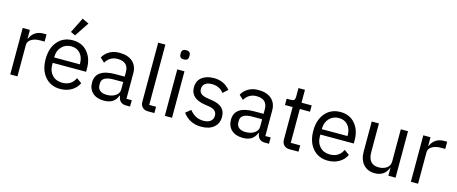

<svg xmlns="http://www.w3.org/2000/svg" viewBox="-45 -1413 4907 2060"><g transform="rotate(15 2408.5 -383.5)"><path d="M85 0V-516H165V-421H170Q185 -462 222.5 -489Q260 -516 319 -516H350V-436H303Q240 -436 202.5 -412Q165 -388 165 -350V0Z M648 -585 596 -609 681 -779 754 -744ZM641 12Q536 12 472.5 -61.5Q409 -135 409 -258Q409 -381 472.5 -454.5Q536 -528 641 -528Q743 -528 803.5 -457.5Q864 -387 864 -276V-238H493V-214Q493 -146 534.5 -102Q576 -58 646 -58Q746 -58 788 -147L845 -106Q820 -52 766 -20Q712 12 641 12ZM493 -298H778V-309Q778 -377 740.5 -419Q703 -461 641 -461Q576 -461 534.5 -417Q493 -373 493 -305Z M1128 12Q1047 12 1001 -30Q955 -72 955 -144Q955 -295 1175 -295H1277V-346Q1277 -459 1155 -459Q1070 -459 1024 -382L976 -427Q999 -471 1046 -499.5Q1093 -528 1159 -528Q1252 -528 1304.5 -482Q1357 -436 1357 -354V-70H1416V0H1371Q1295 0 1283 -78L1282 -84H1277Q1243 12 1128 12ZM1141 -56Q1200 -56 1238.5 -83Q1277 -110 1277 -150V-235H1171Q1039 -235 1039 -157V-136Q1039 -98 1066.5 -77Q1094 -56 1141 -56Z M1615 0Q1575 0 1552.5 -23Q1530 -46 1530 -83V-740H1610V-70H1686V0Z M1793 -682V-695Q1793 -740 1842 -740Q1891 -740 1891 -695V-682Q1891 -637 1842 -637Q1793 -637 1793 -682ZM1802 0V-516H1882V0Z M2207 12Q2079 12 2003 -89L2060 -135Q2123 -56 2213 -56Q2264 -56 2292.5 -78Q2321 -100 2321 -140Q2321 -208 2231 -221L2190 -227Q2024 -251 2024 -376Q2024 -450 2075 -489Q2126 -528 2208 -528Q2321 -528 2388 -445L2335 -397Q2290 -460 2202 -460Q2153 -460 2127 -438.5Q2101 -417 2101 -380Q2101 -344 2125 -326Q2149 -308 2200 -300L2240 -294Q2323 -282 2360.5 -245.5Q2398 -209 2398 -149Q2398 -74 2347 -31Q2296 12 2207 12Z M2671 12Q2590 12 2544 -30Q2498 -72 2498 -144Q2498 -295 2718 -295H2820V-346Q2820 -459 2698 -459Q2613 -459 2567 -382L2519 -427Q2542 -471 2589 -499.5Q2636 -528 2702 -528Q2795 -528 2847.5 -482Q2900 -436 2900 -354V-70H2959V0H2914Q2838 0 2826 -78L2825 -84H2820Q2786 12 2671 12ZM2684 -56Q2743 -56 2781.5 -83Q2820 -110 2820 -150V-235H2714Q2582 -235 2582 -157V-136Q2582 -98 2609.5 -77Q2637 -56 2684 -56Z M3187 0Q3147 0 3124.5 -23.5Q3102 -47 3102 -85V-446H3017V-516H3065Q3090 -516 3100 -526.5Q3110 -537 3110 -563V-659H3182V-516H3295V-446H3182V-70H3287V0Z M3614 12Q3509 12 3445.5 -61.5Q3382 -135 3382 -258Q3382 -381 3445.5 -454.5Q3509 -528 3614 -528Q3716 -528 3776.5 -457.5Q3837 -387 3837 -276V-238H3466V-214Q3466 -146 3507.5 -102Q3549 -58 3619 -58Q3719 -58 3761 -147L3818 -106Q3793 -52 3739 -20Q3685 12 3614 12ZM3466 -298H3751V-309Q3751 -377 3713.5 -419Q3676 -461 3614 -461Q3549 -461 3507.5 -417Q3466 -373 3466 -305Z M4136 12Q4056 12 4009 -40Q3962 -92 3962 -185V-516H4042V-199Q4042 -60 4160 -60Q4212 -60 4248.5 -85.5Q4285 -111 4285 -159V-516H4365V0H4285V-84H4281Q4242 12 4136 12Z M4535 0V-516H4615V-421H4620Q4635 -462 4672.5 -489Q4710 -516 4769 -516H4800V-436H4753Q4690 -436 4652.5 -412Q4615 -388 4615 -350V0Z"/></g></svg>

Font: Anuphan
Style: Regular
Weight: 400
Designer: Mike Abbink, Paul van der Laan, Pieter van Rosmalen, Mint Tantisuwanna
Foundry: Bold Monday; Cadson Demak
Version: Version 3.002;hotconv 1.0.109;makeotfexe 2.5.65596